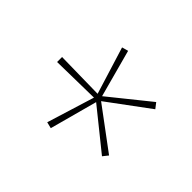

<svg xmlns="http://www.w3.org/2000/svg" viewBox="-71 -759 517 517"><g transform="rotate(-45 187.0 -500.5)"><path d="M189 -483 99 -362 84 -374 179 -492 180.5 -487 40 -525 44.5 -543 183.5 -500 180.5 -496 178 -639H197L194.5 -496L190.5 -500L329.5 -543L334.5 -525L194 -487L195.5 -492L290.5 -374L275 -362L185.5 -483Z"/></g></svg>

Font: Anek Devanagari Thin
Style: Regular
Weight: 250
Designer: Kailash Malviya (Devanagari) & Yesha Goshar (Latin)
Foundry: Ek Type
Version: Version 1.003